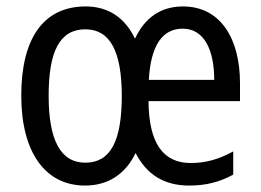

<svg xmlns="http://www.w3.org/2000/svg" viewBox="-20 -659 810 596"><path d="M548 -639C480 -639 430 -605 399 -539C367 -606 314 -639 246 -639C115 -639 46 -540 46 -362C46 -187 120 -83 244 -83C315 -83 369 -118 401 -184C435 -117 490 -83 567 -83C620 -83 662 -94 704 -117V-189C660 -165 620 -153 572 -153C486 -153 442 -215 441 -345H725V-401C725 -537 666 -639 548 -639ZM547 -570C615 -570 645 -502 645 -411H442C448 -518 484 -570 547 -570ZM245 -568C322 -568 358 -499 358 -361C358 -221 323 -154 245 -154C168 -154 131 -224 131 -362C131 -499 165 -568 245 -568Z"/></svg>

Font: Noto Sans Kannada UI Condensed
Style: Regular
Weight: 400
Width: 3
Designer: Jelle Bosma - Monotype Design Team
Foundry: Monotype Imaging Inc.
Version: Version 2.005